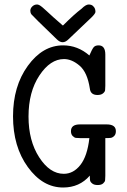

<svg xmlns="http://www.w3.org/2000/svg" viewBox="-20 -824 565 855"><path d="M115 -776Q115 -787 124 -795.5Q133 -804 145 -804Q149 -804 154.5 -801.5Q160 -799 169.5 -791Q179 -783 188.5 -774Q198 -765 218.5 -746.5Q239 -728 259 -711H261Q311 -761 343 -785Q362 -804 375 -804Q381 -804 387 -802Q393 -800 399 -792Q405 -784 405 -771Q405 -764 388 -747Q371 -730 285 -649Q272 -636 259 -636Q246 -636 233 -649Q126 -752 120 -760Q115 -767 115 -776ZM38 -306Q38 -440 104 -531Q170 -622 261 -622Q326 -622 378 -577Q390 -605 397 -613.5Q404 -622 419 -622Q449 -622 449 -581V-442Q449 -429 448 -422Q447 -415 438.5 -408Q430 -401 414 -401Q383 -401 380 -430Q369 -502 334.5 -531.5Q300 -561 265 -561Q204 -561 155.5 -488Q107 -415 107 -305Q107 -197 154.5 -123.5Q202 -50 264 -50Q307 -50 338 -89.5Q369 -129 378 -209H336Q324 -209 317.5 -210Q311 -211 303.5 -218.5Q296 -226 296 -240Q296 -270 336 -270H455Q496 -270 496 -240Q496 -226 488.5 -218.5Q481 -211 473 -210Q465 -209 449 -209V-41Q449 -28 448 -21Q447 -14 439 -7Q431 0 415 0Q399 0 390.5 -7Q382 -14 381 -21Q380 -28 380 -42Q334 11 261 11Q170 11 104 -80Q38 -171 38 -306Z"/></svg>

Font: CMU Typewriter Text
Style: Regular
Weight: 500
Monospace: yes
Version: Version 0.7.0